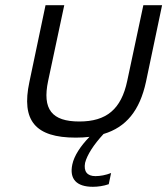

<svg xmlns="http://www.w3.org/2000/svg" viewBox="-20 -520 643 738"><path d="M93 -205C61 -56 116 9 271 9C290 9 308 8 324 6C289 42 265 79 258 112C246 168 274 198 337 198C356 198 378 195 398 188L407 145C387 153 365 157 347 157C315 157 301 139 307 106C315 75 340 36 378 -5C465 -31 517 -95 541 -205L603 -500H531L469 -209C446 -100 389 -53 285 -53C179 -53 142 -100 165 -209L227 -500H155Z"/></svg>

Font: LT Wave Text Light Italic
Style: Regular
Weight: 300
Designer: Daniel Lyons
Version: Version 2.5 (Glyphs App)